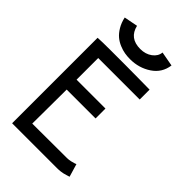

<svg xmlns="http://www.w3.org/2000/svg" viewBox="-243 -912 1005 1005"><g transform="rotate(45 259.0 -409.5)"><path d="M249 -747.5Q288.1 -747.5 315.2 -767.7Q342.3 -787.9 344.7 -817.1L425.8 -802.3Q417.5 -740.6 366 -706.3Q314.5 -672 249 -672Q228.5 -672 209.2 -675.2Q189.9 -678.4 168 -687.5Q146 -696.7 128.7 -711.2Q111.3 -725.8 96.7 -750.2Q82 -774.6 75.2 -806.7L151.4 -821.5Q168.5 -747.5 249 -747.5ZM49.8 -631.3Q77.1 -633.3 149.4 -633.3Q149.4 -633.3 197.3 -633.3H251Q292 -633.3 352.3 -632.6Q412.6 -631.8 426.3 -631.8H434.1V-558.6H127V-398.4H340.8V-325.2H127V-310.5Q127 -253.4 126.2 -168.2Q125.5 -83 125.5 -71.8L381.8 -72.8Q394 -72.8 408.2 -75.9Q422.4 -79.1 430.7 -82L439 -85.4L460.4 -13.2Q456.1 -11.7 444.3 -8.3Q432.6 -4.9 426.3 -3.2Q419.9 -1.5 408 0Q396 1.5 382.8 1.5H49.8Z"/></g></svg>

Font: FantasqueSansM Nerd Font
Style: Regular
Weight: 400
Monospace: yes
Designer: Jany Belluz
Version: Version 1.8.0 ; ttfautohint (v1.8.2);Nerd Fonts 3.4.0